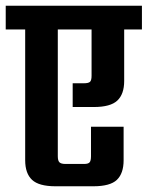

<svg xmlns="http://www.w3.org/2000/svg" viewBox="-40 -651 516 671"><path d="M48 -574H162V-105Q162 -89 168 -83.5Q174 -78 189 -78H254Q268 -78 273 -83.5Q278 -89 278 -105V-208H392V-91Q392 -45 368.5 -22.5Q345 0 286 0H154Q96 0 72 -22.5Q48 -45 48 -91ZM280 -574H394V-368Q394 -322 370 -299.5Q346 -277 288 -277H214V-360H253Q269 -360 274.5 -365Q280 -370 280 -386ZM-20 -631H456V-548H-20Z"/></svg>

Font: Teko Light Medium
Style: Regular
Weight: 500
Version: Version 2.000;gftools[0.9.28.dev9+g7d2139d.d20230707]